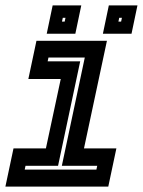

<svg xmlns="http://www.w3.org/2000/svg" viewBox="-28 -691 529 711"><path d="M-8 0 22 -141.5H142L197 -398.5H77L107 -540H368L283 -141.5H403L373 0ZM63.5 -63H329L332 -77H201L286 -478H151.5L148.5 -464H269L187 -77H66.5ZM353 -566 375 -671H481L459 -566ZM145 -566 167 -671H273L251 -566ZM201.5 -611H211.5L214.5 -625H204.5ZM410.5 -611H420.5L423.5 -625H413.5Z"/></svg>

Font: Tourney Condensed Regular
Style: Bold Italic
Weight: 700
Width: 3
Italic angle: -12°
Designer: Tyler Finck
Foundry: Etcetera Type Co
Version: Version 1.010; ttfautohint (v1.8.3)